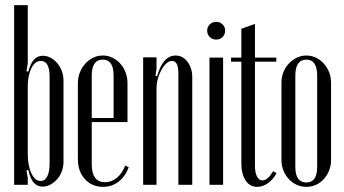

<svg xmlns="http://www.w3.org/2000/svg" viewBox="-20 -719 1340 747"><path d="M88 0H35V-699H88V-471L83 -442L90 -440Q99 -473 112.5 -487.5Q126 -502 146 -502Q163 -502 177.5 -494Q192 -486 203 -473Q214 -460 220.5 -442.5Q227 -425 227 -405V-89Q227 -70 220.5 -52.5Q214 -35 202.5 -22Q191 -9 176.5 -1Q162 7 146 7Q125 7 111.5 -8Q98 -23 90 -58L83 -56L88 -28ZM88 -121Q88 -75 102 -45Q116 -15 138 -15Q155 -15 164 -33Q173 -51 173 -83V-420Q173 -482 139 -482Q116 -482 102 -453.5Q88 -425 88 -382Z M283 -395Q283 -417 290.5 -436.5Q298 -456 311.5 -471Q325 -486 342.5 -494.5Q360 -503 380 -503Q400 -503 417.5 -494.5Q435 -486 448 -471.5Q461 -457 468.5 -437.5Q476 -418 476 -396V-244H337V-80Q337 -10 389 -10Q414 -10 435 -27.5Q456 -45 467 -75L481 -68Q467 -32 441 -12Q415 8 381 8Q338 8 310.5 -22Q283 -52 283 -100ZM422 -260V-425Q422 -487 380 -487Q337 -487 337 -425V-260Z M591 -422Q614 -503 663 -503Q691 -503 709.5 -478.5Q728 -454 728 -419V0H674V-434Q674 -482 649 -482Q638 -482 627.5 -472.5Q617 -463 608.5 -448Q600 -433 594.5 -414Q589 -395 589 -375V0H537V-496H589V-453L585 -424Z M786 -600Q786 -614 796 -624Q806 -634 821 -634Q836 -634 846 -624Q856 -614 856 -600Q856 -585 846 -575Q836 -565 821 -565Q806 -565 796 -575Q786 -585 786 -600ZM848 -495V0H795V-495Z M980 8Q952 8 935.5 -17Q919 -42 919 -84V-479H879V-495H919V-607L972 -626V-495H1055V-479H972V-73Q972 -47 980 -32Q988 -17 1001 -17Q1021 -17 1043 -53L1056 -45Q1042 -20 1022 -6Q1002 8 980 8Z M1172 -503Q1192 -503 1209.5 -494.5Q1227 -486 1240 -471.5Q1253 -457 1260.5 -438Q1268 -419 1268 -397V-96Q1268 -75 1260.5 -56Q1253 -37 1240 -22.5Q1227 -8 1209.5 0Q1192 8 1172 8Q1152 8 1134.5 0Q1117 -8 1103.5 -22.5Q1090 -37 1082.5 -56Q1075 -75 1075 -96V-397Q1075 -419 1082.5 -438Q1090 -457 1103.5 -471.5Q1117 -486 1134.5 -494.5Q1152 -503 1172 -503ZM1172 -487Q1129 -487 1129 -424V-70Q1129 -9 1172 -9Q1214 -9 1214 -70V-424Q1214 -487 1172 -487Z"/></svg>

Font: Moniqa Cond Heading
Style: Regular
Weight: 400
Width: 3
Designer: Rajesh Rajput
Foundry: Rajesh Rajput
Version: Version 1.000